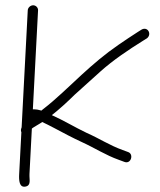

<svg xmlns="http://www.w3.org/2000/svg" viewBox="-20 -670 607 727"><path d="M85.1 -631 61.9 -188C59.7 -181.5 57.7 -176 60.9 -169L52.6 -11C51.3 12.7 52.7 41.2 76.6 36.5C99.1 32 90.5 9.8 91.6 -11L100.6 -183C101.3 -183 101.6 -183.3 101.6 -184C108.6 -189.6 129.1 -200.2 139.9 -208C154.7 -200.4 167.8 -195 185.7 -185C216.4 -168.5 257.3 -146.9 289.9 -132C337.5 -110.4 380.5 -82.3 429.4 -65L451 -57C476 -47.4 487.3 -85.8 465.9 -94L444.3 -102C395.5 -119.4 355.7 -146 307.8 -167C264.3 -187.6 219.1 -215.2 176.3 -234C205.6 -257.1 235.2 -284.2 262.3 -311C290.4 -336.6 332.8 -374.6 359.9 -399C407.7 -442 467.4 -482 522 -516L536.5 -525C556.1 -540.7 539.3 -570.8 516.2 -558L501.8 -549C476.9 -533 453.8 -517.6 428.2 -500C376.9 -464.7 334.3 -428.2 288.2 -386C240.2 -342 193.4 -295.2 142.4 -256C140.3 -254.7 138.3 -253 136.2 -251C135.5 -251 134.8 -251.3 134.2 -252C125 -254.7 117.1 -256 110.4 -256H104.4L124.1 -631C124.6 -641.3 115.7 -650 105.6 -650C95.4 -650 85.6 -641.3 85.1 -631Z"/></svg>

Font: Just Breathe
Style: Obl1
Weight: 400
Foundry: Cannot Into Space Fonts
Version: Version 0.72